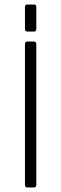

<svg xmlns="http://www.w3.org/2000/svg" viewBox="-20 -826 270 846"><path d="M140 -631V-12Q140 0 129 0H100Q90 0 90 -12V-631Q90 -643 100 -643H129Q140 -643 140 -631ZM90 -699V-795Q90 -806 100 -806H130Q140 -806 140 -795V-699Q140 -687 130 -687H100Q90 -687 90 -699Z"/></svg>

Font: Rajdhani
Style: Regular
Weight: 400
Designer: Satya Rajpurohit, Jyotish Sonowal
Foundry: Indian Type Foundry
Version: Version 1.201;PS 1.0;hotconv 1.0.78;makeotf.lib2.5.61930; tt